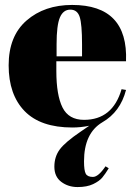

<svg xmlns="http://www.w3.org/2000/svg" viewBox="-20 -506 556 777"><path d="M272 -486Q499 -486 490 -258H208V-219Q208 -121 233 -71Q258 -21 320 -21Q436 -21 472 -145L490 -142Q467 -53 394 -11Q320 33 320 147Q320 184 327 197Q334 210 356 210Q378 210 407 167L420 175Q406 198 394 212.5Q382 227 357 239Q332 251 294 251Q256 251 228 230Q200 209 200 168.5Q200 128 222 98.5Q244 69 306 27L341 3Q306 10 273 10Q144 10 79.5 -56.5Q15 -123 15 -241.5Q15 -360 87.5 -423Q160 -486 272 -486ZM209 -278H312V-327Q312 -408 302.5 -437.5Q293 -467 264.5 -467Q236 -467 222.5 -435.5Q209 -404 209 -327Z"/></svg>

Font: SVN-Abril Fatface
Style: Regular
Weight: 400
Designer: Veronika Burian, Jos? Scaglione
Foundry: TypeTogether
Version: Version 1.001